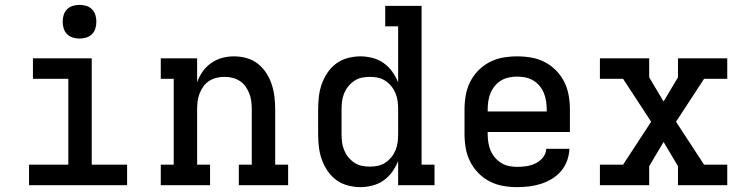

<svg xmlns="http://www.w3.org/2000/svg" viewBox="-20 -759 3040 787"><path d="M99 0V-84H260V-436H115V-520H356V-84H501V0ZM306 -601Q292 -601 278.5 -605Q265 -609 255 -619Q245 -629 241 -642.5Q237 -656 237 -670Q237 -684 241 -697.5Q245 -711 255 -721Q265 -731 278.5 -735Q292 -739 306 -739Q320 -739 333.5 -735Q347 -731 357 -721Q367 -711 371 -697.5Q375 -684 375 -670Q375 -656 371 -642.5Q367 -629 357 -619Q347 -609 333.5 -605Q320 -601 306 -601Z M639 0V-84H692V-436H639V-520H788V-422Q796 -445 810.5 -465.5Q825 -486 845.5 -500.5Q866 -515 890 -521.5Q914 -528 939 -528Q965 -528 990.5 -521Q1016 -514 1036.5 -498Q1057 -482 1071.5 -459.5Q1086 -437 1094 -412.5Q1102 -388 1105 -362Q1108 -336 1108 -310V-84H1161V0H959V-84H1012V-310Q1012 -327 1010 -343.5Q1008 -360 1002 -375.5Q996 -391 986.5 -404.5Q977 -418 963 -427Q949 -436 933 -440Q917 -444 900 -444Q883 -444 867 -440Q851 -436 837 -427Q823 -418 813.5 -404.5Q804 -391 798 -375.5Q792 -360 790 -343.5Q788 -327 788 -310V-84H841V0Z M1457 8Q1431 8 1405 1Q1379 -6 1358 -21.5Q1337 -37 1322 -59.5Q1307 -82 1298.5 -106.5Q1290 -131 1287 -157.5Q1284 -184 1284 -210V-310Q1284 -336 1287 -362.5Q1290 -389 1298.5 -413.5Q1307 -438 1322 -460.5Q1337 -483 1358 -498.5Q1379 -514 1405 -521Q1431 -528 1457 -528Q1482 -528 1507 -521.5Q1532 -515 1552.5 -500.5Q1573 -486 1588 -465Q1603 -444 1612 -421V-651H1559V-735H1708V-84H1761V0H1612V-99Q1603 -76 1588 -55Q1573 -34 1552.5 -19.5Q1532 -5 1507 1.5Q1482 8 1457 8ZM1496 -76Q1513 -76 1529.5 -79.5Q1546 -83 1560 -92.5Q1574 -102 1584.5 -115Q1595 -128 1601.5 -144Q1608 -160 1610 -176.5Q1612 -193 1612 -210V-310Q1612 -327 1610 -343.5Q1608 -360 1601.5 -376Q1595 -392 1584.5 -405Q1574 -418 1560 -427.5Q1546 -437 1529.5 -440.5Q1513 -444 1496 -444Q1479 -444 1462.5 -440.5Q1446 -437 1432 -427.5Q1418 -418 1407.5 -405Q1397 -392 1390.5 -376Q1384 -360 1382 -343.5Q1380 -327 1380 -310V-210Q1380 -193 1382 -176.5Q1384 -160 1390.5 -144Q1397 -128 1407.5 -115Q1418 -102 1432 -92.5Q1446 -83 1462.5 -79.5Q1479 -76 1496 -76Z M2100 8Q2071 8 2042 3Q2013 -2 1987 -15.5Q1961 -29 1940.5 -50Q1920 -71 1907 -97Q1894 -123 1889 -152Q1884 -181 1884 -210V-310Q1884 -339 1889 -368Q1894 -397 1907 -423Q1920 -449 1940.5 -470Q1961 -491 1987 -504.5Q2013 -518 2042 -523Q2071 -528 2100 -528Q2129 -528 2158 -523Q2187 -518 2213 -504.5Q2239 -491 2259.5 -470Q2280 -449 2293 -423Q2306 -397 2311 -368Q2316 -339 2316 -310V-218H1979V-210Q1979 -193 1981.5 -176Q1984 -159 1990.5 -143Q1997 -127 2008.5 -113.5Q2020 -100 2034.5 -91Q2049 -82 2066 -78.5Q2083 -75 2100 -75Q2120 -75 2139 -78Q2158 -81 2175.5 -89.5Q2193 -98 2205.5 -113.5Q2218 -129 2219 -149H2314Q2313 -124 2304.5 -100.5Q2296 -77 2280 -58Q2264 -39 2242.5 -26Q2221 -13 2197.5 -5.5Q2174 2 2149.5 5Q2125 8 2100 8ZM1979 -302H2221V-310Q2221 -327 2218.5 -344Q2216 -361 2209.5 -377Q2203 -393 2192 -406.5Q2181 -420 2166 -429Q2151 -438 2134 -441.5Q2117 -445 2100 -445Q2083 -445 2066 -441.5Q2049 -438 2034 -429Q2019 -420 2008 -406.5Q1997 -393 1990.5 -377Q1984 -361 1981.5 -344Q1979 -327 1979 -310Z M2439 0V-84H2534L2649 -260L2534 -436H2439V-520H2641V-442L2700 -343L2759 -442V-520H2961V-436H2866L2751 -260L2866 -84H2961V0H2759V-78L2700 -177L2641 -78V0Z"/></svg>

Font: Iosevka HT Medium Extended
Style: Regular
Weight: 500
Width: 7
Monospace: yes
Designer: Belleve Invis
Foundry: Belleve Invis
Version: Version 32.3.0; ttfautohint (v1.8.4)